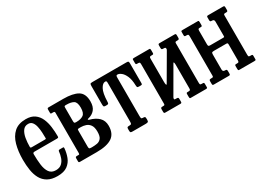

<svg xmlns="http://www.w3.org/2000/svg" viewBox="-20 -1053 2168 1587"><g transform="rotate(-30 1064.5 -260.0)"><path d="M25 -250Q25 -330 42.5 -393.2Q60 -456.5 101 -493.2Q142 -530 212.5 -530Q264.5 -530 296 -507.2Q327.5 -484.5 344 -447.2Q360.5 -410 366.2 -365Q372 -320 372 -275.5Q372 -265.5 368.2 -263.2Q364.5 -261 354 -261H142.5Q126 -261 126 -246.5Q126 -191.5 132 -144Q138 -96.5 158.2 -67.8Q178.5 -39 220 -39Q254.5 -39 275 -57.2Q295.5 -75.5 305.5 -103.8Q315.5 -132 318 -161Q319 -173 331.5 -173H360.5Q368 -173 369.5 -170.5Q371 -168 370.5 -162.5Q367 -119 352 -79.5Q337 -40 303 -15Q269 10 208 10Q151.5 10 115.5 -10.8Q79.5 -31.5 59.8 -67.5Q40 -103.5 32.5 -150.5Q25 -197.5 25 -250ZM142 -304H263Q273 -304 275.2 -305.5Q277.5 -307 277.5 -312Q277.5 -337 276 -366.8Q274.5 -396.5 268.5 -423.8Q262.5 -451 248.8 -468.5Q235 -486 210 -486Q176.5 -486 158.8 -460Q141 -434 134.5 -395Q128 -356 128 -316.5Q128 -309 130.5 -306.5Q133 -304 142 -304Z M441 -465H423.5Q416 -465 414.5 -467.2Q413 -469.5 413 -477V-507Q413 -520 425 -520H565.5Q656.5 -520 703.5 -492.5Q750.5 -465 750.5 -390Q750.5 -340 727.2 -312.5Q704 -285 667 -276.5Q656 -274 656.5 -269.8Q657 -265.5 666 -263Q719.5 -249 750 -219Q780.5 -189 780.5 -140Q780.5 -65 732.2 -32.5Q684 0 585.5 0H428.5Q420 0 416.5 -2Q413 -4 413 -12V-40Q413 -50 416.8 -52.5Q420.5 -55 429.5 -55H441.5Q450 -55 451.5 -58Q453 -61 453 -69V-453Q453 -465 441 -465ZM543 -449V-322Q543 -308.5 546 -304.2Q549 -300 562 -300H565.5Q607.5 -300 631.5 -316.8Q655.5 -333.5 655.5 -385Q655.5 -437 631.5 -451Q607.5 -465 565.5 -465H557Q548 -465 545.5 -461.8Q543 -458.5 543 -449ZM543 -224V-77.5Q543 -63 546.8 -59Q550.5 -55 566 -55H575.5Q598.5 -55 621.5 -59Q644.5 -63 660 -81.8Q675.5 -100.5 675.5 -145Q675.5 -187 660 -208.5Q644.5 -230 621.5 -237.5Q598.5 -245 575.5 -245H562Q547 -245 545 -242Q543 -239 543 -224Z M905.5 -20.5V-37.5Q905.5 -49.5 910.5 -52.2Q915.5 -55 926.5 -55H928.5Q943 -55 946.8 -59.5Q950.5 -64 950.5 -82.5V-447.5Q950.5 -462 947.8 -466Q945 -470 938.5 -470H935.5Q912.5 -470 892.8 -434.2Q873 -398.5 870.5 -315.5Q870 -304 867.2 -299.5Q864.5 -295 851.5 -295H837.5Q825 -295 822.8 -302.2Q820.5 -309.5 820.5 -320.5V-493.5Q820.5 -511 824 -515.5Q827.5 -520 844.5 -520H1169.5Q1184 -520 1187.2 -515.8Q1190.5 -511.5 1190.5 -496.5V-310.5Q1190.5 -299.5 1186.8 -297.2Q1183 -295 1171.5 -295H1159.5Q1145.5 -295 1143 -300.8Q1140.5 -306.5 1140 -318.5Q1138.5 -373 1123.8 -406.2Q1109 -439.5 1089.8 -454.8Q1070.5 -470 1055.5 -470H1052Q1046.5 -470 1043.5 -466Q1040.5 -462 1040.5 -448.5V-83.5Q1040.5 -64.5 1043.5 -59.8Q1046.5 -55 1057.5 -55H1059.5Q1074.5 -55 1077.5 -50.5Q1080.5 -46 1080.5 -30.5V-21Q1080.5 -6 1072.8 -3Q1065 0 1051.5 0H928.5Q914 0 909.8 -3.2Q905.5 -6.5 905.5 -20.5Z M1602 -77.5Q1602 -64.5 1604.5 -59.8Q1607 -55 1620 -55H1629Q1637.5 -55 1639.8 -51.8Q1642 -48.5 1642 -40V-11Q1642 -3 1638.5 -1.5Q1635 0 1626.5 0H1483Q1475 0 1473.5 -3.8Q1472 -7.5 1472 -15.5V-40.5Q1472 -49 1474.2 -52Q1476.5 -55 1484.5 -55H1492Q1504 -55 1508 -58.2Q1512 -61.5 1512 -74.5V-299.5Q1512 -314 1509.2 -321.2Q1506.5 -328.5 1502 -320L1365.5 -84Q1363.5 -80.5 1360.5 -75.2Q1357.5 -70 1357.5 -63.5Q1357.5 -56 1363 -55.5Q1368.5 -55 1378 -55H1379.5Q1389.5 -55 1393.2 -52Q1397 -49 1397 -38V-15Q1397 -6 1394.2 -3Q1391.5 0 1383 0H1241Q1232 0 1229.5 -3.2Q1227 -6.5 1227 -16V-39Q1227 -49.5 1231.2 -52.2Q1235.5 -55 1245 -55H1250Q1260 -55 1263.5 -57.2Q1267 -59.5 1267 -69V-443.5Q1267 -456.5 1264.5 -461.2Q1262 -466 1249 -466H1240Q1232 -466 1229.5 -469.2Q1227 -472.5 1227 -481V-510Q1227 -518.5 1230.8 -519.8Q1234.5 -521 1242.5 -521H1386Q1394 -521 1395.5 -517.5Q1397 -514 1397 -505.5V-480.5Q1397 -472.5 1394.8 -469.2Q1392.5 -466 1384.5 -466H1377Q1365 -466 1361 -462.8Q1357 -459.5 1357 -446.5V-226Q1357 -206.5 1360 -198.2Q1363 -190 1369.5 -201.5L1507.5 -438.5Q1512 -446.5 1512 -450.5Q1512 -462 1507.2 -464Q1502.5 -466 1491 -466H1489.5Q1479.5 -466 1475.8 -469Q1472 -472 1472 -483V-506Q1472 -515 1474.8 -518Q1477.5 -521 1486 -521H1628Q1637 -521 1639.5 -517.8Q1642 -514.5 1642 -505V-482Q1642 -471.5 1638 -468.8Q1634 -466 1624 -466H1619Q1609.5 -466 1605.8 -463.8Q1602 -461.5 1602 -452Z M2065 -77.5Q2065 -64.5 2067.5 -59.8Q2070 -55 2083 -55H2092Q2100.5 -55 2102.8 -51.8Q2105 -48.5 2105 -40V-11Q2105 -3 2101.5 -1.5Q2098 0 2089.5 0H1946Q1938 0 1936.5 -3.8Q1935 -7.5 1935 -15.5V-40.5Q1935 -49 1937.2 -52Q1939.5 -55 1947.5 -55H1955Q1967 -55 1971 -58.2Q1975 -61.5 1975 -74.5V-225.5Q1975 -234.5 1972.2 -237.8Q1969.5 -241 1959.5 -241H1844.5Q1829.5 -241 1824.8 -237.5Q1820 -234 1820 -218V-75.5Q1820 -55 1841 -55H1842.5Q1852.5 -55 1856.2 -52Q1860 -49 1860 -38V-15Q1860 -6 1857.2 -3Q1854.5 0 1846 0H1704Q1695 0 1692.5 -3.2Q1690 -6.5 1690 -16V-39Q1690 -49.5 1694.2 -52.2Q1698.5 -55 1708 -55H1713Q1723 -55 1726.5 -57.2Q1730 -59.5 1730 -69V-442.5Q1730 -455.5 1727.5 -460.2Q1725 -465 1712 -465H1703Q1695 -465 1692.5 -468.2Q1690 -471.5 1690 -480V-509Q1690 -517.5 1693.8 -518.8Q1697.5 -520 1705.5 -520H1849Q1857 -520 1858.5 -516.5Q1860 -513 1860 -504.5V-479.5Q1860 -471.5 1857.8 -468.2Q1855.5 -465 1847.5 -465H1840Q1828 -465 1824 -461.8Q1820 -458.5 1820 -445.5V-317.5Q1820 -305 1823.2 -300.5Q1826.5 -296 1840 -296H1960Q1971.5 -296 1973.2 -298Q1975 -300 1975 -311V-444.5Q1975 -465 1954 -465H1952.5Q1942.5 -465 1938.8 -468Q1935 -471 1935 -482V-505Q1935 -514 1937.8 -517Q1940.5 -520 1949 -520H2091Q2100 -520 2102.5 -516.8Q2105 -513.5 2105 -504V-481Q2105 -470.5 2101 -467.8Q2097 -465 2087 -465H2082Q2072.5 -465 2068.8 -462.8Q2065 -460.5 2065 -451Z"/></g></svg>

Font: Besley* Condensed
Style: Regular
Weight: 400
Width: 3
Designer: Owen Earl
Foundry: indestructible type*
Version: Version 3.000; ttfautohint (v1.8.3)